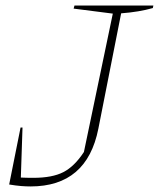

<svg xmlns="http://www.w3.org/2000/svg" viewBox="-20 -664 572 691"><path d="M13 0 54 -205H61L55 -25Q74 -24 100 -24Q168 -24 208 -44.5Q248 -65 282 -117L386 -615L245 -633L248 -644H532L530 -635Q481 -621 416 -616L334 -201Q293 7 90 7Q74 7 55.5 5.5Q37 4 13 0Z"/></svg>

Font: Piazzolla SC Thin
Style: Italic
Weight: 100
Italic angle: -11.3°
Designer: Juan Pablo del Peral
Foundry: Huerta Tipografica
Version: Version 1.330